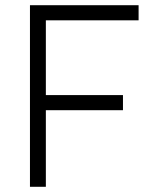

<svg xmlns="http://www.w3.org/2000/svg" viewBox="-20 -717 597 737"><path d="M95 0V-697H512V-639H156V-352H452V-294H156V0Z"/></svg>

Font: TypoPRO Titillium Text
Style: 250 wt
Weight: 300
Designer: Accademia di Belle Arti di Urbino and others
Foundry: Accademia di Belle Arti di Urbino and others.
Version: Version 25.000